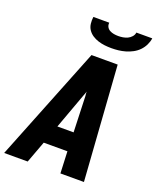

<svg xmlns="http://www.w3.org/2000/svg" viewBox="-182 -1056 953 1158"><g transform="rotate(20 294.0 -477.5)"><path d="M-12 0 281 -735H449L500 0H349L343 -140H191L139 0ZM235 -260H339L331 -490Q330 -497 329.5 -504Q329 -511 329 -518Q327 -511 324.5 -504Q322 -497 319 -490ZM379 -815Q357 -815 335.5 -817.5Q314 -820 293.5 -826.5Q273 -833 255.5 -844.5Q238 -856 226.5 -873Q215 -890 212.5 -911.5Q210 -933 213 -955H315Q313 -940 319.5 -928Q326 -916 338 -909.5Q350 -903 364 -900.5Q378 -898 393 -898Q408 -898 423 -900.5Q438 -903 452 -909.5Q466 -916 476.5 -928Q487 -940 489 -955H591Q588 -933 577.5 -911.5Q567 -890 550.5 -873Q534 -856 512.5 -844.5Q491 -833 468.5 -826.5Q446 -820 423.5 -817.5Q401 -815 379 -815Z"/></g></svg>

Font: Iosevka Aile Heavy
Style: Italic
Weight: 900
Italic angle: -9°
Designer: Belleve Invis
Foundry: Belleve Invis
Version: Version 31.1.0; ttfautohint (v1.8.4)